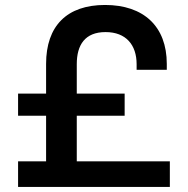

<svg xmlns="http://www.w3.org/2000/svg" viewBox="-20 -734 738 754"><path d="M51 0H647V-100.5H281.5V-279.5H469.5V-366.5H281.5V-482C281.5 -557.5 313.5 -608 394.5 -608C475 -608 516.5 -557.5 516.5 -482V-460H635V-483C635 -630.5 544 -714.5 392.5 -714.5C243 -714.5 161 -632.5 161 -483V-366.5H51V-279.5H161V-100.5H51Z"/></svg>

Font: MCL Standard Medium
Style: Regular
Weight: 500
Designer: Květoslav Bartoš
Foundry: Florian Karsten
Version: Version 1.001;Glyphs 3.2.3 (3260)